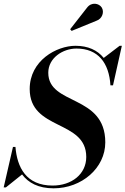

<svg xmlns="http://www.w3.org/2000/svg" viewBox="-47 -1009 682 1044"><path d="M477 -896C509 -906.5 521.5 -944 506 -968.5C492 -990.5 451 -1000.5 426 -967L334.5 -850L342.5 -841ZM-15 10 73 -60.5C107 -15 161.5 15 244.5 15C397 15 525.5 -95 525.5 -235C525.5 -497.5 215.5 -434 215.5 -613.5C215.5 -693.5 294 -745 369 -745C486 -745 546 -667.5 553.5 -545H567.5L615.5 -760H603.5L517 -694C483 -736 432 -760 363.5 -760C261 -760 114.5 -680 114.5 -525C114.5 -297.5 422 -359.5 422 -155.5C422 -62 342.5 0 239 0C94.5 0 46 -100 37 -210H23.5L-27 10Z"/></svg>

Font: Bodoni* 16pt Medium
Style: Italic
Weight: 500
Italic angle: -13°
Version: Version 2.3